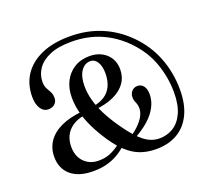

<svg xmlns="http://www.w3.org/2000/svg" viewBox="-133 -941 1224 1127"><g transform="rotate(-20 479.0 -378.0)"><path d="M660 20Q737.5 20 793.2 -12.5Q849 -45 879.2 -107.8Q909.5 -170.5 909.5 -261Q909.5 -366 873.2 -460.5Q837 -555 762.5 -630.5Q691.5 -702 602.2 -739Q513 -776 406.5 -776Q304 -776 230.8 -744Q157.5 -712 118.5 -654Q79.5 -596 79.5 -516Q79.5 -472 97.2 -444Q115 -416 145.5 -416Q170 -416 185.5 -430.5Q201 -445 201 -467Q201 -485 195.8 -497.8Q190.5 -510.5 183.5 -521.5Q176.5 -532.5 171.2 -545.8Q166 -559 166 -578.5Q166 -623 191.8 -660.5Q217.5 -698 270.2 -720.5Q323 -743 404 -743Q505 -743 587.2 -707.5Q669.5 -672 734.5 -605.5Q807.5 -531 839.2 -441Q871 -351 871 -258Q871 -181.5 848.5 -131.5Q826 -81.5 787.2 -57Q748.5 -32.5 699.5 -32.5Q665 -32.5 633.5 -48.5Q602 -64.5 568.8 -100Q535.5 -135.5 495.5 -193.5Q461.5 -243 437.8 -289.8Q414 -336.5 401.8 -382Q389.5 -427.5 389.5 -472.5Q389.5 -530 412.2 -564Q435 -598 471.5 -598Q498.5 -598 514.8 -571.2Q531 -544.5 531 -501.5Q531 -455 515.2 -421.5Q499.5 -388 469.2 -368.5Q439 -349 396.5 -342.5L401 -320.5Q471 -327 520 -349.8Q569 -372.5 594.8 -409Q620.5 -445.5 620.5 -494Q620.5 -533 602.5 -563Q584.5 -593 552 -610.2Q519.5 -627.5 477 -627.5Q421.5 -627.5 381 -602.2Q340.5 -577 318.5 -533.5Q296.5 -490 296.5 -434Q296.5 -385.5 309 -337Q321.5 -288.5 346 -238.5Q370.5 -188.5 406.5 -134.5Q443 -81 480.5 -46.8Q518 -12.5 561.8 3.8Q605.5 20 660 20ZM546.5 -101 562 -82.5Q649 -129.5 691 -183.8Q733 -238 733 -297Q733 -329.5 719 -348Q705 -366.5 681.5 -366.5Q659 -366.5 645.2 -350.8Q631.5 -335 631.5 -313Q631.5 -299.5 635.5 -289.2Q639.5 -279 643.8 -267.8Q648 -256.5 648 -240Q648 -220 638 -198Q628 -176 605.8 -152Q583.5 -128 546.5 -101ZM330.5 -311.5V-337Q247 -330 191.5 -303.8Q136 -277.5 108.2 -236Q80.5 -194.5 80.5 -142Q80.5 -68 130 -26.2Q179.5 15.5 268.5 15.5Q314 15.5 350.8 6.2Q387.5 -3 418.2 -20.2Q449 -37.5 476.5 -61L458 -85Q426 -59.5 393.5 -45.8Q361 -32 320 -32Q264.5 -32 229.5 -67.8Q194.5 -103.5 194.5 -164Q194.5 -200.5 208.8 -230.8Q223 -261 253.2 -282.2Q283.5 -303.5 330.5 -311.5Z"/></g></svg>

Font: Fraunces 18pt
Style: Regular
Weight: 400
Version: Version 1.000;[b76b70a41]